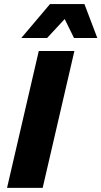

<svg xmlns="http://www.w3.org/2000/svg" viewBox="-20 -906 489 926"><path d="M338.8 -660 185.8 0H14L167 -660ZM387.2 -886.4 449.4 -722.6H337L292 -814.2L207 -722.6H82.6L221.2 -886.4Z"/></svg>

Font: Work Sans
Style: Italic
Weight: 400
Italic angle: -13°
Designer: Wei Huang
Foundry: Wei Huang
Version: Version 2.012